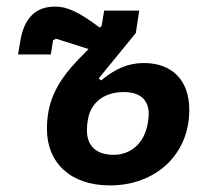

<svg xmlns="http://www.w3.org/2000/svg" viewBox="-20 -548 640 580"><path d="M312.1 12.1C450.3 12.1 551.8 -81 551.8 -215.9C551.8 -309.3 496.4 -357.6 414.4 -357.6C366.1 -357.6 326.3 -339.1 285.5 -305L278.1 -311.1L390.3 -448.2L400.6 -516H294.7L286.9 -469.5L281.2 -464.8C217.3 -512.1 183.9 -528.1 146 -528.1C89.8 -528.1 53.6 -495.4 41.9 -426.8L34.4 -383.5H133.5L140.3 -426.1L149.1 -431.1L247.5 -399.9L217.7 -369.3C145.6 -294.7 121.8 -234.4 121.8 -157.7C121.8 -58.9 190.3 12.1 312.1 12.1ZM242.5 -155.2C242.5 -166.2 243.6 -176.1 245.7 -187.5C253.6 -235.1 291.5 -269.9 353.7 -269.9C402.3 -269.9 429.3 -247.5 429.3 -203.1C429.3 -195 428.3 -186.4 426.1 -174C415.1 -112.6 372.9 -80.3 323.5 -80.3C270.2 -80.3 242.5 -107.6 242.5 -155.2Z"/></svg>

Font: Margiela Mono Italic SmBold It
Style: Regular
Weight: 600
Designer: Mike Abbink, Paul van der Laan, Pieter van Rosmalen
Foundry: Bold Monday
Version: Version 2.003 2021